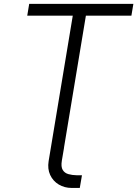

<svg xmlns="http://www.w3.org/2000/svg" viewBox="-20 -747 695 972"><path d="M304.3 0 293 66.8Q288 97.3 297.4 113.1Q306.8 128.9 326 134.4Q345.2 139.9 369 140.3H394.9L383.9 204.5H343.4Q306.1 204.5 277.2 187Q248.2 169.4 234 138.7Q219.8 108 226.2 68.5L237.6 0L348.4 -667.6H117.9L127.8 -727.3H655.2L645.2 -667.6H414.8L304 0Z"/></svg>

Font: Inter Light  BETA
Style: Italic
Weight: 300
Italic angle: 9.39999°
Designer: Rasmus Andersson
Foundry: rsms
Version: Version 3.011;git-f93a4a705